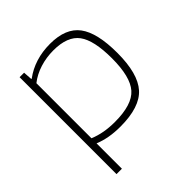

<svg xmlns="http://www.w3.org/2000/svg" viewBox="-181 -629 905 905"><g transform="rotate(-45 272.0 -176.0)"><path d="M116 152H80V-494H110L113 -449H116Q152 -476 196.5 -490Q241 -504 293 -504Q397 -504 442 -443.5Q487 -383 487 -249Q487 -111 434 -52Q381 7 252 7Q212 7 178.5 1Q145 -5 116 -17ZM451 -249Q451 -369 413.5 -420Q376 -471 282 -471Q235 -471 192 -457.5Q149 -444 116 -418V-51Q145 -39 177.5 -33Q210 -27 249 -27Q364 -27 407.5 -76.5Q451 -126 451 -249Z"/></g></svg>

Font: Blinker ExtraLight
Style: Regular
Weight: 200
Designer: Juergen Huber
Foundry: supertype
Version: Version 1.017;hotconv 1.0.117;makeotfexe 2.5.65602